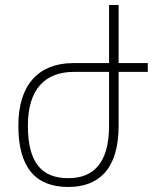

<svg xmlns="http://www.w3.org/2000/svg" viewBox="-20 -734 625 764"><path d="M275 -448H414V-234C414 -83 350 -25 252 -25C148 -25 91 -84 91 -234C91 -377 157 -448 275 -448ZM272 -483C133 -483 53 -396 53 -234C53 -65 123 10 252 10C369 10 452 -57 452 -233V-448H568V-483H452V-714H414V-483Z"/></svg>

Font: Noto Sans Armenian Condensed ExtraLight
Style: Regular
Weight: 200
Width: 3
Designer: Monotype Design Team
Foundry: Monotype Imaging Inc.
Version: Version 2.008